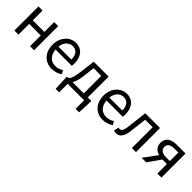

<svg xmlns="http://www.w3.org/2000/svg" viewBox="219 -1712 3060 3060"><g transform="rotate(45 1749.0 -182.5)"><path d="M92 0H184V-242H445V0H536V-543H445V-322H184V-543H92Z M941 13C1014 13 1072 -11 1119 -42L1087 -103C1046 -76 1004 -60 951 -60C848 -60 777 -134 771 -250H1137C1139 -264 1141 -282 1141 -302C1141 -457 1063 -557 924 -557C800 -557 681 -448 681 -271C681 -92 796 13 941 13ZM770 -315C781 -423 849 -484 926 -484C1011 -484 1061 -425 1061 -315Z M1293 0H1664V192H1743L1752 -17V-74H1673V-543H1337L1308 -302C1286 -127 1262 -91 1231 -74H1205V-17L1214 192H1293ZM1328 -74C1354 -112 1376 -177 1388 -285L1409 -469H1582V-74Z M2089 13C2162 13 2220 -11 2267 -42L2235 -103C2194 -76 2152 -60 2099 -60C1996 -60 1925 -134 1919 -250H2285C2287 -264 2289 -282 2289 -302C2289 -457 2211 -557 2072 -557C1948 -557 1829 -448 1829 -271C1829 -92 1944 13 2089 13ZM1918 -315C1929 -423 1997 -484 2074 -484C2159 -484 2209 -425 2209 -315Z M2392 13C2471 13 2519 -47 2535 -167C2548 -268 2559 -369 2571 -469H2740V0H2832V-543H2499C2485 -426 2471 -308 2457 -190C2448 -110 2423 -75 2384 -75C2374 -75 2367 -77 2359 -79L2342 5C2358 10 2371 13 2392 13Z M3230 -281C3144 -281 3093 -316 3093 -380C3093 -444 3144 -473 3230 -473H3315V-281ZM2960 0H3063L3213 -215H3215H3315V0H3406V-543H3214C3093 -543 3002 -502 3002 -382C3002 -297 3056 -248 3126 -227Z"/></g></svg>

Font: Source Han Sans KR
Style: Regular
Weight: 400
Designer: Ryoko NISHIZUKA 西塚涼子 (kana, bopomofo & ideographs); Paul D. Hunt (Latin, Greek & Cyrillic); Sandoll Communications 산돌커뮤니
Foundry: Adobe
Version: Version 2.004;hotconv 1.0.118;makeotfexe 2.5.65603